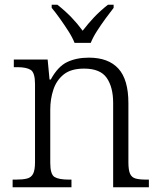

<svg xmlns="http://www.w3.org/2000/svg" viewBox="-20 -786 672 806"><path d="M33 0V-32H47Q76 -32 93.5 -36.5Q111 -41 119 -56.5Q127 -72 127 -105V-433Q127 -481 109 -492.5Q91 -504 53 -504H38V-536H180L188 -452H193Q223 -507 262 -525.5Q301 -544 353 -544Q435 -544 477 -498Q519 -452 519 -353V-105Q519 -72 526 -56.5Q533 -41 549.5 -36.5Q566 -32 595 -32H605V0H455V-354Q455 -420 428 -459Q401 -498 333 -498Q278 -498 247.5 -473.5Q217 -449 204 -409.5Q191 -370 191 -326V-102Q191 -54 209 -43Q227 -32 270 -32H280V0ZM293 -606Q284 -629 267 -655.5Q250 -682 231.5 -708Q213 -734 197 -753V-766H221Q254 -740 279.5 -713.5Q305 -687 327 -657Q350 -687 375 -713.5Q400 -740 433 -766H457V-753Q442 -734 423 -708Q404 -682 387 -655.5Q370 -629 361 -606Z"/></svg>

Font: Noto Serif Tamil Light
Style: Regular
Weight: 300
Designer: Indian Type Foundry, Tom Grace, and the Monotype Design Team
Foundry: Monotype Imaging Inc.
Version: Version 2.004; ttfautohint (v1.8.4.7-5d5b)